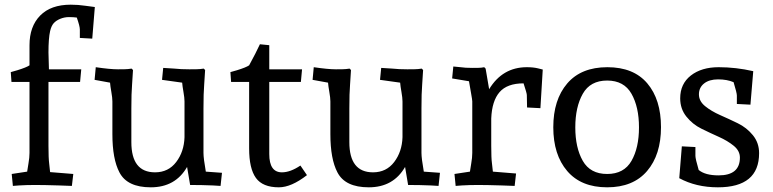

<svg xmlns="http://www.w3.org/2000/svg" viewBox="-20 -790 3300 820"><path d="M106 -511V-597Q106 -677 151.5 -723.5Q197 -770 282 -770Q314 -770 343.5 -765.5Q373 -761 385 -760L374 -625L321 -628V-664Q321 -678 308 -715Q294 -717 274.5 -717Q255 -717 237 -709.5Q219 -702 209 -690.5Q199 -679 194 -657Q187 -626 187 -566L189 -494H327L322 -440H187V-167Q187 -115 190 -92L194 -55L293 -47L287 4L232 2Q168 0 130.5 0Q93 0 61 2L35 4L30 -47L96 -57Q97 -66 101.5 -91.5Q106 -117 106 -137V-440H29L26 -482Q36 -485 54 -490Q93 -502 106 -511Z M389 -503Q450 -494 483.5 -494Q517 -494 526 -495L542 -497L548 -491L544 -428Q541 -393 541 -327V-183Q541 -54 642 -54Q699 -54 732.5 -98Q766 -142 768 -204V-357Q768 -372 763.5 -397.5Q759 -423 758 -437L672 -449L677 -500L725 -497Q752 -494 788.5 -494Q825 -494 834 -495L850 -497L856 -491L852 -428Q849 -393 849 -327V-137Q849 -114 859 -57L928 -52L922 4L889 2Q843 0 792 0L779 -77Q729 10 624 10Q523 10 490 -54Q460 -111 460 -217V-357Q460 -372 455.5 -397.5Q451 -423 450 -437L384 -449Z M1184 -54Q1220 -54 1263 -83L1291 -42Q1224 10 1171 10Q1102 10 1073 -30Q1044 -70 1044 -156V-440H967L964 -482Q974 -485 992 -490Q1031 -502 1044 -511Q1045 -512 1070 -560L1090 -601L1130 -597V-494H1270L1265 -440H1130V-132Q1130 -54 1184 -54Z M1320 -503Q1381 -494 1414.5 -494Q1448 -494 1457 -495L1473 -497L1479 -491L1475 -428Q1472 -393 1472 -327V-183Q1472 -54 1573 -54Q1630 -54 1663.5 -98Q1697 -142 1699 -204V-357Q1699 -372 1694.5 -397.5Q1690 -423 1689 -437L1603 -449L1608 -500L1656 -497Q1683 -494 1719.5 -494Q1756 -494 1765 -495L1781 -497L1787 -491L1783 -428Q1780 -393 1780 -327V-137Q1780 -114 1790 -57L1859 -52L1853 4L1820 2Q1774 0 1723 0L1710 -77Q1660 10 1555 10Q1454 10 1421 -54Q1391 -111 1391 -217V-357Q1391 -372 1386.5 -397.5Q1382 -423 1381 -437L1315 -449Z M2078 -284V-167Q2078 -114 2081 -93L2085 -57L2184 -49L2178 4L2123 2Q2059 0 2021.5 0Q1984 0 1952 2L1926 4L1921 -47L1987 -57Q1988 -66 1992.5 -91.5Q1997 -117 1997 -137V-357Q1997 -363 1992 -391Q1987 -419 1983 -443L1911 -455L1916 -506L1947 -503Q1966 -500 1997.5 -500Q2029 -500 2036 -501L2048 -503L2054 -497L2069 -409Q2126 -503 2230 -503Q2258 -503 2278 -498L2298 -493L2288 -328L2231 -331L2230 -384Q2230 -392 2216 -434Q2146 -434 2113.5 -396.5Q2081 -359 2078 -284Z M2574 -503Q2686 -503 2744.5 -434Q2803 -365 2803 -247Q2803 -129 2743.5 -59.5Q2684 10 2573 10Q2462 10 2402.5 -59.5Q2343 -129 2343 -246.5Q2343 -364 2402.5 -433.5Q2462 -503 2574 -503ZM2677 -103Q2709 -159 2709 -246Q2709 -333 2677 -389.5Q2645 -446 2573 -446Q2501 -446 2469 -389.5Q2437 -333 2437 -246Q2437 -159 2469 -103Q2501 -47 2573 -47Q2645 -47 2677 -103Z M3046 10Q2953 10 2881 -29L2892 -165L2950 -162V-124Q2950 -112 2964 -64Q2992 -41 3049 -41Q3140 -41 3140 -117Q3140 -146 3113.5 -167.5Q3087 -189 3050 -205.5Q3013 -222 2975.5 -240.5Q2938 -259 2911.5 -292Q2885 -325 2885 -370Q2885 -432 2930.5 -467.5Q2976 -503 3049.5 -503Q3123 -503 3197 -486L3185 -343L3127 -346V-382Q3127 -393 3113 -439Q3085 -451 3047 -451Q3009 -451 2987 -433.5Q2965 -416 2965 -387Q2965 -358 2991.5 -336.5Q3018 -315 3055.5 -298.5Q3093 -282 3131 -263.5Q3169 -245 3195.5 -212.5Q3222 -180 3222 -136Q3222 10 3046 10Z"/></svg>

Font: Andada
Style: Regular
Weight: 400
Designer: Carolina Giovagnoli
Foundry: Carolina Giovagnoli
Version: Version 1.002